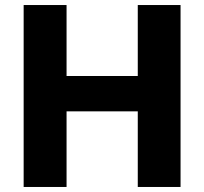

<svg xmlns="http://www.w3.org/2000/svg" viewBox="-20 -743 812 763"><path d="M527.5 -300.5H244.5V0H74V-723H244.5V-441H527.5V-723H697.5V0H527.5Z"/></svg>

Font: Public Sans Thin ExtraBold
Style: Regular
Weight: 800
Version: Version 1.007